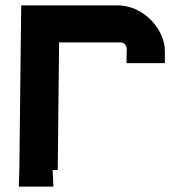

<svg xmlns="http://www.w3.org/2000/svg" viewBox="-20 -633 684 715"><path d="M200 -475 195 0H176L179 62H50L52 0L59 -613H417Q475 -613 525 -574Q575 -533 590 -475Q594 -460 594 -440V-398H451L452 -453L451 -457Q446 -475 428 -475Z"/></svg>

Font: Covid19
Style: Regular
Weight: 400
Designer: Peter Wiegel
Foundry: (c) CAT - Ing. Peter Wiegel.  for Rudolf Maass + Partner GmbH
Version: Version 001.000